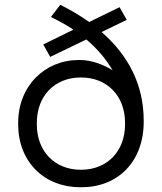

<svg xmlns="http://www.w3.org/2000/svg" viewBox="-20 -777 677 803"><path d="M190 -539 341 -612C386 -574 422 -532 451 -483C413 -507 362 -526 315 -526H309C168 -526 56 -418 56 -263V-257C56 -102 163 6 316 6H321C476 6 581 -104 581 -267V-273C581 -425 515 -547 405 -643L510 -694L480 -747L353 -685C316 -711 276 -735 232 -757L193 -706C227 -689 259 -672 287 -653L161 -591ZM318 -67C209 -67 134 -144 134 -257V-263C134 -376 209 -453 318 -453H319C428 -453 503 -376 503 -263V-257C503 -144 428 -67 319 -67Z"/></svg>

Font: Fixel Display Regular
Style: Regular
Weight: 400
Designer: AlfaBravo + MacPaw
Foundry: Kyrylo Tkachov, Marchela Mozhyna, Serhii Makarenko, Maria Weinstein, Zakhar Kryvoshyya
Version: Version 1.211